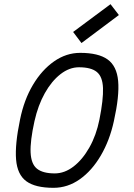

<svg xmlns="http://www.w3.org/2000/svg" viewBox="-20 -885 640 919"><path d="M236 14Q149 14 106 -17.5Q63 -49 57 -121Q51 -193 76 -313Q95 -407 137.5 -478.5Q180 -550 238.5 -591Q297 -632 364 -632Q451 -632 495 -600.5Q539 -569 545.5 -497.5Q552 -426 525 -305Q505 -213 462.5 -140.5Q420 -68 362 -27Q304 14 236 14ZM242 -55Q289 -55 332 -88Q375 -121 408 -179.5Q441 -238 456 -313Q475 -409 473 -463.5Q471 -518 443.5 -540.5Q416 -563 358 -563Q312 -563 269.5 -530Q227 -497 194.5 -439Q162 -381 145 -305Q124 -210 126.5 -155Q129 -100 157 -77.5Q185 -55 242 -55ZM370 -679 330 -732 509 -865 549 -813Z"/></svg>

Font: Victor Mono
Style: Italic
Weight: 400
Italic angle: -12°
Monospace: yes
Designer: Rune Bjørnerås
Version: Version 1.561;gftools[0.9.30]